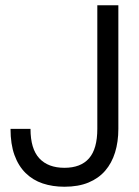

<svg xmlns="http://www.w3.org/2000/svg" viewBox="-20 -700 530 730"><path d="M430 -210Q430 -161 417.5 -120.5Q405 -80 380 -51Q355 -22 316.5 -6Q278 10 225 10Q180 10 142.5 -2.5Q105 -15 77.5 -42Q50 -69 35 -110.5Q20 -152 20 -210H96Q96 -134 129.5 -98Q163 -62 225 -62Q287 -62 318.5 -98Q350 -134 350 -210V-680H430Z"/></svg>

Font: CyStack Display
Style: Regular
Weight: 400
Designer: Weizhong Zhang
Foundry: 本地遙控
Version: Version 1.000;Glyphs 3.1.2 (3151)